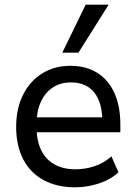

<svg xmlns="http://www.w3.org/2000/svg" viewBox="-20 -791 580 820"><path d="M301 9Q223 9 166 -22Q109 -53 79 -111Q49 -169 49 -250Q49 -326 78 -385Q107 -444 159.5 -477Q212 -510 281 -510Q348 -510 396 -479.5Q444 -449 469 -393Q494 -337 494 -259V-226H119V-290H433L417 -272Q417 -353 382.5 -396Q348 -439 283 -439Q238 -439 205 -417Q172 -395 154 -355Q136 -315 136 -260V-252Q136 -191 155.5 -150.5Q175 -110 212.5 -89Q250 -68 302 -68Q343 -68 382 -80.5Q421 -93 456 -123L486 -55Q451 -23 401 -7Q351 9 301 9ZM246 -566 346 -771H444L315 -566Z"/></svg>

Font: Nunitoga
Style: Medium
Weight: 500
Designer: Vernon Adams
Foundry: Vernon Adams
Version: Version 1.0